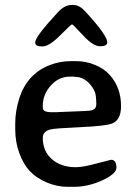

<svg xmlns="http://www.w3.org/2000/svg" viewBox="-20 -739 554 769"><path d="M365.7 -321.8V-328.1L365.2 -331.5V-337.9Q364.3 -343.8 364.3 -347.2Q364.3 -375 339.1 -403.1Q314 -431.2 280.3 -431.2L273.9 -432.1H260.3Q215.3 -432.1 183.3 -396.2Q151.4 -360.4 151.4 -315.4V-306.6Q151.4 -289.6 187 -289.6H208.5L211.4 -290L320.8 -294.4L332.5 -295.4Q365.7 -295.4 365.7 -321.8ZM266.1 -719.2H274.4Q297.9 -719.2 321.8 -692.9Q409.7 -597.2 409.7 -569.8Q409.7 -553.7 381.1 -553.7Q352.5 -553.7 312.3 -597.7Q272 -641.6 268.6 -641.6Q265.1 -641.6 220.9 -597.4Q176.8 -553.2 151.4 -553.2H147.9Q121.1 -553.2 121.1 -567.4V-570.3Q121.1 -591.8 211.4 -689.5Q238.8 -719.2 266.1 -719.2ZM274.9 9.3H252.4Q207 9.3 165.8 -8.8Q124.5 -26.9 99.1 -54Q73.7 -81.1 57.4 -125.5Q41 -169.9 41 -221.2V-244.6Q41 -293 56.6 -342.8Q87.4 -441.9 177.2 -477.5Q218.8 -494.1 262.7 -494.1H285.6Q324.2 -494.1 360.4 -479.2Q396.5 -464.4 418.9 -439.5Q464.8 -388.7 464.8 -314Q464.8 -259.3 429.7 -244.6Q404.8 -234.4 302.5 -229.7Q200.2 -225.1 182.6 -220.7Q151.4 -212.9 151.4 -187Q151.4 -132.8 188.2 -101.1Q225.1 -69.3 283.7 -69.3Q311.5 -69.3 366.9 -84.2Q422.4 -99.1 424.8 -99.1Q446.3 -99.1 446.3 -67.4Q446.3 -43 389.9 -16.8Q333.5 9.3 274.9 9.3Z"/></svg>

Font: Averia Gruesa Libre
Style: Regular
Weight: 500
Italic angle: -1.70001°
Version: Version 1.001